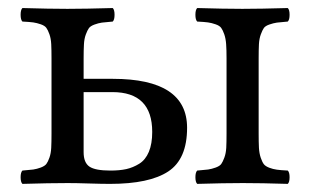

<svg xmlns="http://www.w3.org/2000/svg" viewBox="-20 -451 764 473"><path d="M186 -224.1V-76.2Q186 -50.3 200.4 -40.5Q214.8 -30.8 252 -30.8Q274.4 -30.8 291 -34.4Q307.6 -38.1 323 -47.6Q338.4 -57.1 346.7 -76.9Q355 -96.7 355 -126Q355 -224.1 256.8 -224.1ZM35.2 2Q30.8 -2.4 30.8 -14.4Q30.8 -26.4 35.2 -30.8Q53.2 -32.2 62 -33.4Q70.8 -34.7 80.6 -38.3Q90.3 -42 94.2 -47.1Q98.1 -52.2 101.8 -62.7Q105.5 -73.2 106.2 -86.9Q106.9 -100.6 106.9 -122.1V-307.1Q106.9 -328.6 106.2 -342.3Q105.5 -356 101.8 -366.5Q98.1 -377 94.2 -382.3Q90.3 -387.7 80.6 -391.1Q70.8 -394.5 61.8 -395.8Q52.7 -397 35.2 -397.9Q30.8 -402.3 30.8 -414.6Q30.8 -426.8 35.2 -431.2Q101.6 -429.2 146 -429.2Q189.5 -429.2 257.8 -431.2Q262.2 -426.8 262.2 -414.6Q262.2 -402.3 257.8 -397.9Q239.7 -396.5 231 -395.3Q222.2 -394 212.4 -390.4Q202.6 -386.7 199 -381.6Q195.3 -376.5 191.4 -366Q187.5 -355.5 186.8 -341.8Q186 -328.1 186 -306.2V-256.8H257.8Q440.9 -256.8 440.9 -136.2Q440.9 -59.1 394.5 -28.6Q348.1 2 251 2Q230.5 2 199 1Q167.5 0 147 0Q101.6 0 35.2 2ZM617.2 -307.1V-122.1Q617.2 -100.6 617.9 -86.9Q618.7 -73.2 622.3 -62.5Q626 -51.8 629.9 -46.6Q633.8 -41.5 643.3 -37.8Q652.8 -34.2 662.1 -33Q671.4 -31.7 689 -30.8Q693.4 -26.4 693.4 -14.4Q693.4 -2.4 689 2Q624.5 0 578.1 0Q532.2 0 465.8 2Q461.4 -2.4 461.4 -14.4Q461.4 -26.4 465.8 -30.8Q483.9 -32.2 492.7 -33.4Q501.5 -34.7 511.5 -38.3Q521.5 -42 525.1 -47.1Q528.8 -52.2 532.7 -62.7Q536.6 -73.2 537.4 -86.9Q538.1 -100.6 538.1 -122.1V-307.1Q538.1 -328.6 537.1 -342.3Q536.1 -356 532.5 -366.5Q528.8 -377 524.9 -382.3Q521 -387.7 511.2 -391.1Q501.5 -394.5 492.4 -395.8Q483.4 -397 465.8 -397.9Q461.4 -402.3 461.4 -414.6Q461.4 -426.8 465.8 -431.2Q532.2 -429.2 577.1 -429.2Q620.6 -429.2 689 -431.2Q693.4 -426.8 693.4 -414.6Q693.4 -402.3 689 -397.9Q670.9 -396.5 662.1 -395.3Q653.3 -394 643.6 -390.6Q633.8 -387.2 630.1 -382.1Q626.5 -377 622.6 -366.5Q618.7 -356 617.9 -342.3Q617.2 -328.6 617.2 -307.1Z"/></svg>

Font: Common Serif
Style: Regular
Weight: 400
Designer: Philipp H. Poll, Khaled Hosny
Foundry: Stefan Peev, Context Ltd.
Version: Version 1.026